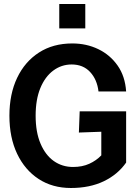

<svg xmlns="http://www.w3.org/2000/svg" viewBox="-20 -927 690 959"><path d="M334 12Q242 12 173 -33Q104 -78 65.5 -159Q27 -240 27 -349Q27 -457 65.5 -538Q104 -619 174.5 -664.5Q245 -710 341 -710Q412 -710 471 -681.5Q530 -653 567.5 -599.5Q605 -546 610 -470H472Q465 -530 430 -567.5Q395 -605 338 -605Q287 -605 246 -574.5Q205 -544 181.5 -487Q158 -430 158 -349Q158 -267 182.5 -209.5Q207 -152 249 -122.5Q291 -93 345 -93Q391 -93 426 -109Q461 -125 486 -151V-269L374 -265L378 -371H610V-115Q568 -55 498 -21.5Q428 12 334 12ZM276 -785V-907H406V-785Z"/></svg>

Font: Azeret Mono Medium
Style: Regular
Weight: 500
Designer: Martin Vácha
Foundry: Displaay
Version: Version 1.002